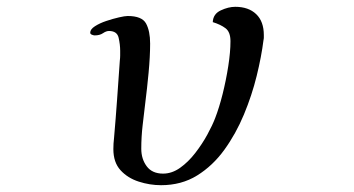

<svg xmlns="http://www.w3.org/2000/svg" viewBox="-20 -547 1040 564"><path d="M755 -444Q755 -440 755 -436.5Q755 -433 754 -429Q748 -381 734 -324Q720 -267 696.5 -210.5Q673 -154 639 -107Q605 -60 559 -31.5Q513 -3 453 -3Q420 -3 387.5 -13.5Q355 -24 334 -47Q313 -70 313 -109Q313 -117 313.5 -125.5Q314 -134 315 -142Q320 -199 324 -255.5Q328 -312 332 -369Q333 -377 333 -384Q333 -391 333 -398Q333 -416 328.5 -436Q324 -456 300 -456Q292 -456 282.5 -449.5Q273 -443 258 -443Q255 -443 250 -445Q245 -447 245 -451Q245 -461 259 -470Q273 -479 292.5 -485.5Q312 -492 329.5 -496Q347 -500 355 -500Q397 -500 409 -478Q421 -456 421 -419Q421 -381 416.5 -333.5Q412 -286 407 -247Q403 -213 399 -179Q395 -145 395 -110Q395 -80 411 -58.5Q427 -37 459 -37Q485 -37 509 -54Q533 -71 553.5 -97.5Q574 -124 589 -151.5Q604 -179 612 -200Q624 -231 634 -271Q644 -311 650.5 -352.5Q657 -394 657 -426Q657 -453 642.5 -464Q628 -475 605 -482Q606 -506 628.5 -516.5Q651 -527 671 -527Q710 -527 732.5 -505.5Q755 -484 755 -444Z"/></svg>

Font: Kaisei HarunoUmi Medium
Style: Regular
Weight: 500
Designer: Font-Kai, 金井和夫
Foundry: KAZUO KANAI
Version: Version 5.003